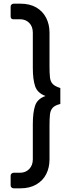

<svg xmlns="http://www.w3.org/2000/svg" viewBox="-20 -834 407 1047"><path d="M55 193Q48 193 43 188.5Q38 184 38 177V124Q38 117 43 112.5Q48 108 55 108H89Q120 108 139.5 87.5Q159 67 159 35V-157Q159 -221 171.5 -258Q184 -295 227 -310V-311Q184 -327 171.5 -364Q159 -401 159 -464V-656Q159 -689 139.5 -709Q120 -729 89 -729H53Q38 -729 38 -745V-798Q38 -805 43 -809.5Q48 -814 55 -814H91Q142 -814 177.5 -793.5Q213 -773 231.5 -737Q250 -701 250 -656V-471Q250 -435 252.5 -412Q255 -389 267.5 -376Q280 -363 309 -354V-267Q280 -260 267.5 -246.5Q255 -233 252.5 -210Q250 -187 250 -150V35Q250 80 232 115.5Q214 151 178 172Q142 193 91 193Z"/></svg>

Font: Miriam Libre Medium
Style: Regular
Weight: 500
Version: Version 2.000